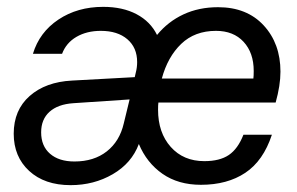

<svg xmlns="http://www.w3.org/2000/svg" viewBox="-20 -530 867 560"><path d="M442 -231Q441 -224 441 -210Q441 -143 478 -101.5Q515 -60 576 -60Q621 -60 647.5 -78Q674 -96 690 -137H773Q748 -61 695.5 -26Q643 9 566 9Q500 9 454 -23Q408 -55 385 -110Q364 -54 309 -22Q254 10 186 10Q110 10 65 -31.5Q20 -73 20 -140Q20 -209 66.5 -250Q113 -291 190 -295L373 -305L376 -318Q380 -333 380 -349Q380 -391 351.5 -415.5Q323 -440 274 -440Q233 -440 203 -422.5Q173 -405 161 -373H76Q95 -436 150.5 -473Q206 -510 281 -510Q338 -510 378.5 -488.5Q419 -467 438 -428Q470 -467 515 -488Q560 -509 616 -509Q700 -509 749 -456Q798 -403 798 -321Q798 -281 784 -231ZM452 -301H719Q720 -308 720 -323Q720 -376 690.5 -408Q661 -440 610 -440Q548 -440 508.5 -402Q469 -364 452 -301ZM358 -240 194 -229Q149 -226 124.5 -204Q100 -182 100 -144Q100 -104 126 -81.5Q152 -59 197 -59Q254 -59 291.5 -88.5Q329 -118 341 -170Z"/></svg>

Font: CBA Beacon Sans
Style: Italic
Weight: 400
Italic angle: -13°
Designer: Wei Huang
Foundry: Wei Huang
Version: Version 1.002